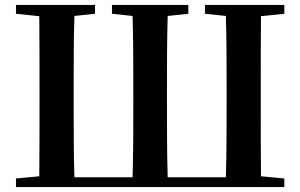

<svg xmlns="http://www.w3.org/2000/svg" viewBox="-20 -762 1223 782"><path d="M1138 -706V-742H815V-706L900 -697C903 -597 903 -495 903 -394V-346C903 -243 903 -140 900 -40H663C660 -141 660 -244 660 -353V-392C660 -495 660 -596 663 -697L747 -706V-742H436V-706L520 -697C523 -598 523 -496 523 -392V-353C523 -244 523 -141 520 -40H283C280 -140 280 -243 280 -346V-394C280 -495 280 -597 283 -697L367 -706V-742H45V-706L140 -696C141 -597 141 -496 141 -395V-346C141 -246 141 -144 140 -44L45 -35V0H1138V-35L1043 -44C1042 -144 1042 -246 1042 -346V-395C1042 -496 1042 -597 1043 -696Z"/></svg>

Font: Noto Serif CJK JP
Style: Bold
Weight: 700
Designer: Ryoko NISHIZUKA 西塚涼子 (kana & ideographs); Frank Grießhammer (Latin, Greek & Cyrillic); Wenlong ZHANG 张文龙 (bopomofo); San
Foundry: Adobe Systems Incorporated
Version: Version 1.000;PS 1;hotconv 16.6.53;makeotf.lib2.5.65590